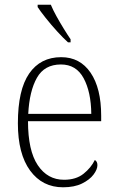

<svg xmlns="http://www.w3.org/2000/svg" viewBox="-20 -786 499 816"><path d="M248 10Q160 10 108 -61Q56 -132 56 -262Q56 -404 104 -473.5Q152 -543 240 -543Q320 -543 365 -477Q410 -411 410 -294V-271H99Q99 -146 140.5 -84Q182 -22 252 -22Q303 -22 335 -47.5Q367 -73 383 -106Q394 -100 394 -84Q394 -66 377.5 -44Q361 -22 328.5 -6Q296 10 248 10ZM368 -302Q367 -395 335.5 -453.5Q304 -512 239 -512Q169 -512 137 -455.5Q105 -399 100 -302ZM269 -606Q249 -624 223 -652.5Q197 -681 174 -710Q151 -739 140 -756V-766H196Q205 -744 220 -717Q235 -690 251 -664Q267 -638 280 -619V-606Z"/></svg>

Font: Noto Serif Lao SemiCondensed ExtraLight
Style: Regular
Weight: 200
Width: 4
Designer: Monotype Design Team
Foundry: Monotype Imaging Inc.
Version: Version 2.003; ttfautohint (v1.8.4.7-5d5b)